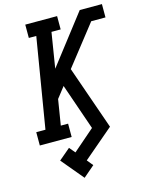

<svg xmlns="http://www.w3.org/2000/svg" viewBox="-143 -823 904 1171"><g transform="rotate(-15 309.0 -237.0)"><path d="M242 261 125 121 197 60 228 97 364 -21 263 -313 210 -245 184 -84H230V0H29V-84H87L181 -651H134V-735H335V-651H277L241 -428L478 -735H618V-651H528L332 -401L472 0L282 162L313 200Z"/></g></svg>

Font: Iosevka Etoile Medium Oblique
Style: Regular
Weight: 500
Italic angle: -9°
Designer: Belleve Invis
Foundry: Belleve Invis
Version: Version 15.5.2; ttfautohint (v1.8.4)